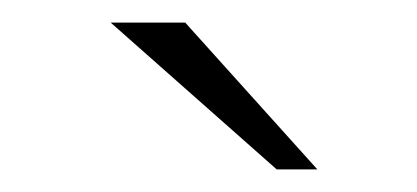

<svg xmlns="http://www.w3.org/2000/svg" viewBox="-20 -776 369 170"><path d="M225 -626 78 -756H144L261 -626Z"/></svg>

Font: Junction Light
Style: Regular
Weight: 300
Designer: Caroline Hadilaksono
Foundry: Caroline Hadilaksono, Tyler Finck, The League of Moveable Type
Version: Version 2.000; ttfautohint (v1.8.3)